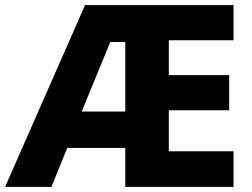

<svg xmlns="http://www.w3.org/2000/svg" viewBox="-22 -827 991 754"><path d="M895 -93H470V-246H242L180 -93H-2L312 -807H895V-669H641V-532H878V-394H641V-233H895ZM299 -389H470V-662H411Z"/></svg>

Font: Noto Sans Telugu UI ExtraBold
Style: Regular
Weight: 800
Designer: Jelle Bosma - Monotype Design Team
Foundry: Monotype Imaging Inc.
Version: Version 2.005; ttfautohint (v1.8.4.7-5d5b)